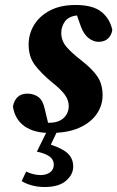

<svg xmlns="http://www.w3.org/2000/svg" viewBox="-20 -519 471 771"><path d="M392 -136Q392 -96 368.5 -61.5Q345 -27 298.5 -6Q252 15 181 15Q117 15 78.5 -12Q40 -39 32 -91Q36 -115 50.5 -129Q65 -143 90 -143Q116 -143 134.5 -129Q153 -115 160 -80L173 -26H177Q215 -26 235.5 -45Q256 -64 256 -94Q256 -117 240 -139Q224 -161 187 -190Q145 -225 120 -258Q95 -291 95 -340Q95 -383 117 -419Q139 -455 181 -477Q223 -499 283 -499Q352 -499 386.5 -472Q421 -445 431 -399Q428 -378 414 -364.5Q400 -351 375 -351Q356 -351 336.5 -365.5Q317 -380 305 -412L289 -457Q255 -453 240.5 -432.5Q226 -412 226 -387Q226 -356 246 -332Q266 -308 306 -277Q352 -241 372 -210.5Q392 -180 392 -136ZM128 90 173 -1H214L184 62Q231 77 252.5 97.5Q274 118 274 150Q274 182 245 207Q216 232 159 232Q131 232 106.5 225Q82 218 67 208L85 170Q115 184 143 184Q166 184 181 173Q196 162 196 143Q196 121 177.5 108.5Q159 96 128 90Z"/></svg>

Font: Source Serif Pro
Style: Bold Italic
Weight: 700
Italic angle: -12°
Designer: Frank Grießhammer
Foundry: Adobe Systems Incorporated
Version: Version 3.001;hotconv 1.0.111;makeotfexe 2.5.65597